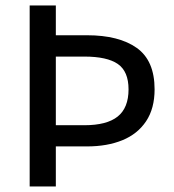

<svg xmlns="http://www.w3.org/2000/svg" viewBox="-20 -675 630 695"><path d="M182.1 -655.3V-547.4H294.9Q410.6 -547.4 475.1 -501.5Q539.6 -455.6 539.6 -351.6Q539.6 -282.2 508.8 -236.1Q478 -189.9 423.1 -167.5Q368.2 -145 294.9 -145H182.1V0H87.4V-655.3ZM445.3 -351.6Q445.3 -416.5 406.5 -443.4Q367.7 -470.2 285.2 -470.2H182.1V-221.7H285.2Q366.7 -221.7 406 -253.2Q445.3 -284.7 445.3 -351.6Z"/></svg>

Font: Varta SemiBold
Style: Regular
Weight: 600
Designer: Joana Correia, Viktoriya Grabowska, Eben Sorkin
Foundry: Sorkin Type
Version: Version 1.003; ttfautohint (v1.3) -l 8 -r 24 -G 200 -x 12 -H